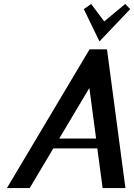

<svg xmlns="http://www.w3.org/2000/svg" viewBox="-20 -949 677 969"><path d="M482 -740 637 -903 612 -929 506 -841 440 -929 403 -903ZM520 -700H432L15 0H130L249 -200H471L498 0H613ZM431 -505 465 -250H279Z"/></svg>

Font: Pfennig
Style: BoldItalic
Weight: 700
Italic angle: -13°
Version: Version 20100423